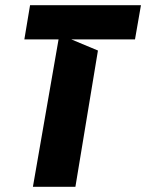

<svg xmlns="http://www.w3.org/2000/svg" viewBox="-20 -721 564 741"><path d="M501 -569H255L358 -526L271 0H107L206 -569H74L96 -701H524L501 -569Z"/></svg>

Font: Relentless
Style: Condensed Bold Italic
Weight: 700
Width: 3
Italic angle: -7°
Designer: Sparks studio
Foundry: Sparks Studio
Version: Version 1.101